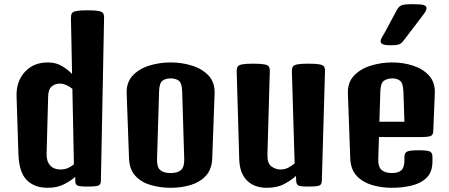

<svg xmlns="http://www.w3.org/2000/svg" viewBox="-20 -891 2146 917"><path d="M207.5 5.9Q144.5 5.9 107.7 -31Q70.8 -67.9 67.9 -156.2L59.1 -431.2Q57.1 -502 98.6 -547.4Q140.1 -592.8 208 -592.8Q249 -592.8 278.3 -574.2Q307.6 -555.7 324.2 -537.6L318.8 -806.2Q318.8 -820.3 323.7 -827.9Q328.6 -835.4 345.7 -838.6Q362.8 -841.8 397.9 -841.8Q433.6 -841.8 450.4 -838.6Q467.3 -835.4 472.4 -827.9Q477.5 -820.3 477.1 -806.2L461.9 -27.8Q461.4 -9.8 450.2 -4.9Q439 0 397.9 0Q360.4 0 349.9 -4.9Q339.4 -9.8 339.4 -27.8V-46.4Q318.8 -27.8 285.9 -11Q252.9 5.9 207.5 5.9ZM202.6 -156.2Q201.7 -120.6 219.5 -101.1Q237.3 -81.5 268.6 -81.5Q289.1 -81.5 305.7 -89.1Q322.3 -96.7 333 -106.4L325.7 -466.8Q314 -476.6 297.9 -484.1Q281.7 -491.7 265.1 -491.7Q243.7 -491.7 227.3 -478.3Q210.9 -464.8 210 -431.2Z M795.4 5.9Q745.1 5.9 700.2 -7.1Q655.3 -20 626.7 -50.8Q598.1 -81.5 596.2 -134.8L585 -444.3Q583 -496.6 613 -529.3Q643.1 -562 691.9 -577.4Q740.7 -592.8 794.9 -592.8Q849.1 -592.8 897.9 -577.4Q946.8 -562 976.8 -529.3Q1006.8 -496.6 1004.9 -444.3L993.7 -135.3Q991.7 -82 963.1 -51.3Q934.6 -20.5 890.1 -7.3Q845.7 5.9 795.4 5.9ZM794.9 -64.5Q829.1 -64.5 845 -79.3Q860.8 -94.2 859.9 -131.3L850.1 -452.6Q849.1 -494.1 834.2 -505.4Q819.3 -516.6 794.9 -516.6Q771 -516.6 755.9 -505.4Q740.7 -494.1 739.7 -452.6L730 -130.9Q729 -93.8 744.9 -79.1Q760.7 -64.5 794.9 -64.5Z M1254.4 5.9Q1194.3 5.9 1159.4 -29.1Q1124.5 -64 1122.6 -130.9L1110.4 -551.3Q1110.4 -565.4 1115.2 -573Q1120.1 -580.6 1137.2 -583.7Q1154.3 -586.9 1189.5 -586.9Q1225.1 -586.9 1241.9 -583.7Q1258.8 -580.6 1263.9 -573Q1269 -565.4 1268.6 -551.3L1257.3 -152.8Q1256.3 -110.4 1276.6 -95.9Q1296.9 -81.5 1319.8 -81.5Q1340.8 -81.5 1357.7 -90.6Q1374.5 -99.6 1387.2 -110.8L1374 -551.3Q1374 -565.4 1378.9 -573Q1383.8 -580.6 1400.9 -583.7Q1418 -586.9 1453.1 -586.9Q1488.8 -586.9 1505.6 -583.7Q1522.5 -580.6 1527.6 -573Q1532.7 -565.4 1532.2 -551.3L1517.1 -27.8Q1516.6 -9.8 1505.4 -4.9Q1494.1 0 1453.1 0Q1415.5 0 1405.5 -4.9Q1395.5 -9.8 1394.5 -27.8L1393.6 -50.8Q1372.6 -31.2 1338.4 -12.7Q1304.2 5.9 1254.4 5.9Z M1851.6 5.9Q1802.2 5.9 1757.6 -7.1Q1712.9 -20 1683.8 -50.8Q1654.8 -81.5 1652.8 -134.8L1641.6 -444.3Q1639.6 -496.6 1670.4 -529.3Q1701.2 -562 1750.5 -577.4Q1799.8 -592.8 1854 -592.8Q1905.8 -592.8 1953.1 -577.4Q2000.5 -562 2029.8 -529.3Q2059.1 -496.6 2056.6 -444.3L2049.3 -264.2Q2048.8 -246.1 2036.4 -241.2Q2023.9 -236.3 1980 -236.3H1790L1786.6 -130.9Q1785.6 -93.8 1802.7 -79.1Q1819.8 -64.5 1851.1 -64.5Q1882.8 -64.5 1897.2 -78.1Q1911.6 -91.8 1911.6 -126.5V-141.6Q1911.6 -160.2 1923.6 -166.7Q1935.5 -173.3 1979 -173.3Q2022.5 -173.3 2033.9 -167Q2045.4 -160.6 2045.4 -142.1V-120.6Q2045.4 -69.3 2017.3 -42Q1989.3 -14.6 1944.8 -4.4Q1900.4 5.9 1851.6 5.9ZM1796.4 -452.6 1792 -309.6H1911.6L1906.7 -452.6Q1905.3 -494.1 1890.6 -505.4Q1876 -516.6 1854 -516.6Q1830.1 -516.6 1813.7 -505.4Q1797.4 -494.1 1796.4 -452.6ZM1844.7 -674.8Q1797.9 -674.8 1797.9 -692.9Q1797.9 -702.1 1804.9 -713.6Q1812 -725.1 1821.8 -743.2L1874 -840.8Q1884.3 -860.4 1897.7 -865.7Q1911.1 -871.1 1951.7 -871.1Q1992.2 -871.1 2004.6 -866.5Q2017.1 -861.8 2017.1 -852.1Q2017.1 -844.2 2011.2 -834.7Q2005.4 -825.2 1996.6 -814L1912.6 -703.6Q1903.8 -691.9 1897.2 -685.8Q1890.6 -679.7 1879.4 -677.2Q1868.2 -674.8 1844.7 -674.8Z"/></svg>

Font: Denk One
Style: Regular
Weight: 400
Designer: Irina Smirnova, Eben Sorkin
Foundry: Sorkin Type Co.f
Version: Version 1.004; ttfautohint (v1.8.4.7-5d5b);gftools[0.9.23]